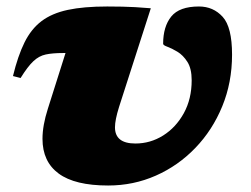

<svg xmlns="http://www.w3.org/2000/svg" viewBox="-20 -557 774 592"><path d="M695.5 -388.5Q695.5 -302.5 665.2 -229Q635 -155.5 582.2 -100.8Q529.5 -46 460.5 -15.5Q391.5 15 313.5 15Q211 15 161 -21.8Q111 -58.5 111 -129Q111 -170 127.5 -221.5L182 -393.5H174.5Q142 -393.5 121 -389Q100 -384.5 82.8 -368.2Q65.5 -352 43.5 -316.5L20 -322.5Q35 -384.5 55.5 -426Q76 -467.5 108 -491.8Q140 -516 189 -526.5Q238 -537 310.5 -537Q337.5 -537 357 -536.5Q376.5 -536 396.5 -535Q416.5 -534 445 -531.5L347 -227Q334.5 -187 334.5 -164.5Q334.5 -114.5 397.5 -114.5Q443.5 -114.5 483 -139.2Q522.5 -164 546.8 -208Q571 -252 571 -309.5Q571 -345.5 557.8 -366.2Q544.5 -387 527 -397.5Q509.5 -408 496.2 -412.8Q483 -417.5 483 -422Q483 -475 508 -506Q533 -537 593.5 -537Q637.5 -537 666.5 -505.2Q695.5 -473.5 695.5 -388.5Z"/></svg>

Font: Newsreader 6pt ExtraBold
Style: Italic
Weight: 800
Italic angle: -17°
Designer: Hugues Gentile
Foundry: Production Type
Version: Version 1.003; ttfautohint (v1.8.3)